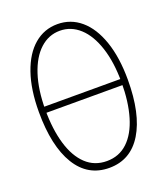

<svg xmlns="http://www.w3.org/2000/svg" viewBox="-139 -843 828 953"><g transform="rotate(-20 275.0 -366.5)"><path d="M74 -366Q74 -263 97 -185.5Q120 -108 165 -65.5Q210 -23 275 -23Q340 -23 385 -65.5Q430 -108 453 -185.5Q476 -263 476 -366Q476 -472 450.5 -550Q425 -628 379.5 -669.5Q334 -711 275 -711Q216 -711 170.5 -669.5Q125 -628 99.5 -550Q74 -472 74 -366ZM40 -367Q40 -485 69.5 -570.5Q99 -656 152 -701Q205 -746 275 -746Q345 -746 398 -701Q451 -656 480.5 -570.5Q510 -485 510 -367Q510 -187 449 -87Q388 13 275 13Q162 13 101 -87Q40 -187 40 -367ZM497 -383V-351H53V-383Z"/></g></svg>

Font: Kreadon
Style: Regular
Weight: 400
Designer: kohakuno
Foundry: StudioGnu
Version: Version 1.000;Glyphs 3.1.2 (3151)